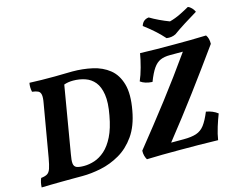

<svg xmlns="http://www.w3.org/2000/svg" viewBox="-117 -1071 1565 1256"><g transform="rotate(-15 665.0 -443.5)"><path d="M118 -679Q151 -677 199 -676.5Q247 -676 289 -676Q316 -676 346 -677Q376 -678 407 -678Q478 -678 543 -663.5Q608 -649 655 -611.5Q702 -574 721.5 -505.5Q741 -437 721 -329Q703 -228 657.5 -163.5Q612 -99 550.5 -63.5Q489 -28 422 -14Q355 0 295 0Q268 0 231 0Q194 0 154 0.5Q114 1 78 1.5Q42 2 18 3Q19 -31 31 -58Q59 -61 73.5 -70Q88 -79 96 -102.5Q104 -126 112 -171L173 -526Q180 -563 176.5 -582Q173 -601 159 -608Q145 -615 119 -618Q112 -651 118 -679ZM259 -159Q251 -117 253.5 -96Q256 -75 272.5 -68Q289 -61 323 -61Q358 -61 394.5 -73Q431 -85 465 -115Q499 -145 526 -199Q553 -253 568 -337Q584 -421 575.5 -476Q567 -531 541.5 -562Q516 -593 478 -606Q440 -619 397 -619Q362 -619 335 -609ZM731 3Q724 -8 719.5 -24Q715 -40 716 -59Q832 -203 934.5 -336.5Q1037 -470 1140 -616H1052Q1014 -616 987.5 -604.5Q961 -593 940 -563Q919 -533 897 -476Q846 -479 817 -501Q833 -537 846.5 -587Q860 -637 867 -679Q917 -677 978.5 -676.5Q1040 -676 1099 -676Q1151 -676 1206.5 -676.5Q1262 -677 1314 -679Q1331 -656 1330 -618Q1226 -473 1125.5 -338Q1025 -203 912 -61H997Q1050 -61 1083 -72Q1116 -83 1138.5 -112.5Q1161 -142 1184 -198Q1230 -190 1262 -165Q1248 -130 1233.5 -83.5Q1219 -37 1213 3Q1148 1 1082 0.5Q1016 0 956 0Q888 0 835.5 0.5Q783 1 731 3ZM1060 -729Q1032 -761 998.5 -790.5Q965 -820 930 -846Q942 -886 982 -890Q1010 -873 1044 -857Q1078 -841 1110 -829Q1148 -839 1183.5 -856.5Q1219 -874 1247 -890Q1261 -885 1272.5 -872.5Q1284 -860 1290 -846Q1248 -821 1203 -792.5Q1158 -764 1122 -738Q1094 -724 1060 -729Z"/></g></svg>

Font: Vollkorn
Style: Bold Italic
Weight: 700
Italic angle: -11°
Designer: Friedrich Althausen
Foundry: Friedrich Althausen
Version: Version 5.000; ttfautohint (v1.8.3)